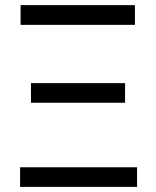

<svg xmlns="http://www.w3.org/2000/svg" viewBox="-20 -731 611 751"><path d="M58.6 -76.7H516.1V0H58.6ZM101.1 -405.8H469.2V-329.1H101.1ZM60.5 -710.9H507.8V-633.8H60.5Z"/></svg>

Font: Noboto
Style: Regular
Weight: 400
Designer: Google
Version: Version 2.001101; 2014